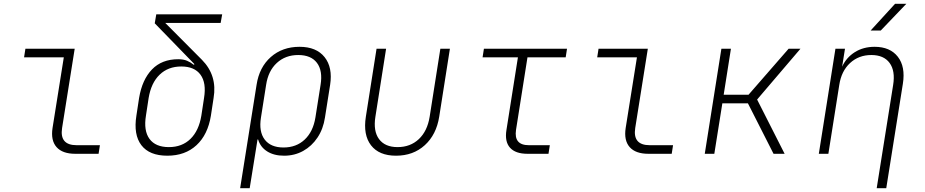

<svg xmlns="http://www.w3.org/2000/svg" viewBox="-20 -805 4840 1005"><path d="M374 0Q307 0 276 -35Q245 -70 255 -135L314 -505H106L113 -550H371L305 -135Q291 -45 381 -45H503L496 0Z M856 10Q762 10 720 -45Q678 -100 694 -200L708 -292Q724 -388 775.5 -441.5Q827 -495 913 -495Q940 -495 959 -487Q978 -479 994 -466L998 -469L790 -683L798 -730H1143L1135 -685H845L1037 -492Q1118 -410 1098 -292L1084 -200Q1068 -100 1008.5 -45Q949 10 856 10ZM864 -35Q933 -35 977 -78Q1021 -121 1034 -200L1048 -292Q1061 -371 1029.5 -414Q998 -457 929 -457Q860 -457 815.5 -414Q771 -371 758 -292L744 -200Q731 -121 762.5 -78Q794 -35 864 -35Z M1237 180 1323 -361Q1337 -453 1397.5 -506.5Q1458 -560 1548 -560Q1636 -560 1679 -506Q1722 -452 1708 -361L1681 -190Q1672 -130 1642 -85Q1612 -40 1567 -15Q1522 10 1467 10Q1414 10 1378.5 -12.5Q1343 -35 1331 -75H1328L1316 0L1287 180ZM1464 -33Q1531 -33 1575 -74.5Q1619 -116 1631 -190L1658 -361Q1670 -435 1639 -476Q1608 -517 1541 -517Q1474 -517 1429 -475.5Q1384 -434 1373 -361L1346 -190Q1334 -116 1365.5 -74.5Q1397 -33 1464 -33Z M2053 10Q1964 10 1922 -44.5Q1880 -99 1895 -194L1951 -550H2001L1945 -194Q1933 -119 1964 -77Q1995 -35 2061 -35Q2128 -35 2172.5 -77Q2217 -119 2229 -194L2285 -550H2335L2279 -194Q2264 -100 2203.5 -45Q2143 10 2053 10Z M2741 0Q2678 0 2649.5 -32Q2621 -64 2631 -125L2691 -505H2506L2513 -550H2948L2941 -505H2741L2681 -125Q2669 -45 2748 -45H2858L2851 0Z M3374 0Q3307 0 3276 -35Q3245 -70 3255 -135L3314 -505H3106L3113 -550H3371L3305 -135Q3291 -45 3381 -45H3503L3496 0Z M3669 0 3756 -550H3806L3768 -309H3898L4108 -550H4170L3943 -284L4087 0H4029L3895 -264H3761L3719 0Z M4266 0 4353 -550H4403L4388 -456Q4410 -504 4454.5 -532Q4499 -560 4558 -560Q4639 -560 4679.5 -508Q4720 -456 4706 -367L4619 180H4569L4655 -360Q4667 -434 4636.5 -475.5Q4606 -517 4541 -517Q4475 -517 4429.5 -475Q4384 -433 4373 -360L4316 0ZM4537 -645 4665 -785H4724L4590 -645Z"/></svg>

Font: NKDuy Mono Thin
Style: Italic
Weight: 100
Italic angle: -9°
Monospace: yes
Designer: NKDuy
Foundry: NKDuy
Version: Version 2.251; ttfautohint (v1.8.4.7-5d5b)